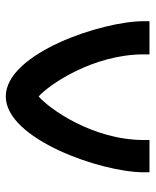

<svg xmlns="http://www.w3.org/2000/svg" viewBox="42 -556 525 648"><g transform="rotate(90 304.0 -232.5)"><path d="M562 -475H453V-456C453 -282 346 -135 306 -101C267 -135 164 -284 164 -456V-475H52V-456C52 -313 161 10 306 10C450 10 562 -312 562 -456Z"/></g></svg>

Font: Mint Spirit No2
Style: Bold
Weight: 700
Designer: HARENDAL Hirwen
Foundry: Arkandis Digital Foundry.
Version: Version 1.004;FFEdit